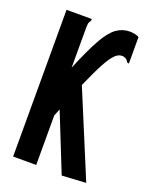

<svg xmlns="http://www.w3.org/2000/svg" viewBox="-123 -694 597 766"><g transform="rotate(20 175.0 -311.5)"><path d="M27 -623H134V-615Q128 -609 126.5 -601.5Q125 -594 125 -578V-413Q160 -498 186.5 -545Q213 -592 238.5 -610Q264 -628 295 -628Q305 -628 316.5 -625.5Q328 -623 334 -619V-517V-507H328Q324 -513 319.5 -518Q315 -523 304 -526Q302 -526 296 -526Q283 -526 268.5 -512Q254 -498 234.5 -462Q215 -426 187 -362L337 -1L235 5L137 -240Q131 -226 125 -210V0H27Z"/></g></svg>

Font: Inconsolata ExtraCondensed ExtraBold
Style: Regular
Weight: 800
Width: 2
Monospace: yes
Designer: Raph Levien, Cyreal, Brenton Simpson
Foundry: Raph Levien, Cyreal, Google
Version: Version 3.001; ttfautohint (v1.8.2.53-6de2)